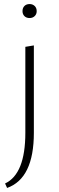

<svg xmlns="http://www.w3.org/2000/svg" viewBox="-20 -638 292 947"><path d="M126 -549Q110 -549 100.5 -558.5Q91 -568 91 -583Q91 -599 100.5 -608.5Q110 -618 126 -618Q141 -618 151 -608.5Q161 -599 161 -583Q161 -568 151 -558.5Q141 -549 126 -549ZM105 17V-407L147 -414V17Q147 242 15 289L5 267Q105 220 105 17Z"/></svg>

Font: EauTestText Light
Style: Regular
Weight: 300
Designer: Christian Thalmann (Catharsis Fonts)
Version: Version 0.001;PS 000.001;hotconv 1.0.88;makeotf.lib2.5.64775